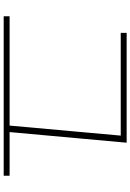

<svg xmlns="http://www.w3.org/2000/svg" viewBox="147 -880 706 1040"><g transform="rotate(90 500.0 -360.0)"><path d="M659 -45 716 -677 732 -661H158V-693H753L694 -43ZM68 -27V-59H932V-27Z"/></g></svg>

Font: M PLUS 2 ExtraLight
Style: Regular
Weight: 250
Designer: Coji Morishita
Foundry: UNDERFOREST DESIGN
Version: Version 1.001